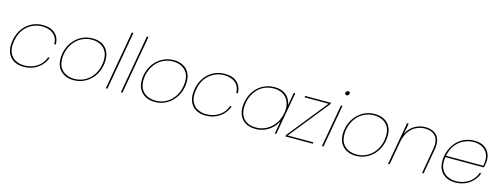

<svg xmlns="http://www.w3.org/2000/svg" viewBox="-17 -1539 6122 2346"><g transform="rotate(15 3043.5 -366.5)"><path d="M60 -270Q76 -357 120.5 -419Q165 -481 229.5 -514Q294 -547 369 -547Q474 -547 529.5 -493.5Q585 -440 583 -357H563Q565 -437 510.5 -483Q456 -529 366 -529Q304 -529 244.5 -501.5Q185 -474 140.5 -417Q96 -360 80 -270Q64 -181 88 -123.5Q112 -66 162 -38.5Q212 -11 274 -11Q334 -11 386.5 -31.5Q439 -52 477 -91Q515 -130 533 -183H553Q534 -128 494 -85Q454 -42 397.5 -17.5Q341 7 271 7Q196 7 143 -26Q90 -59 67.5 -121Q45 -183 60 -270Z M904 7Q839 7 789 -18.5Q739 -44 711 -92Q683 -140 683 -207Q683 -276 706.5 -337.5Q730 -399 772.5 -446Q815 -493 873 -520Q931 -547 1000 -547Q1066 -547 1115.5 -522Q1165 -497 1192.5 -449Q1220 -401 1220 -333Q1220 -264 1197 -202.5Q1174 -141 1131.5 -94Q1089 -47 1031 -20Q973 7 904 7ZM907 -11Q973 -11 1027 -36.5Q1081 -62 1120 -107Q1159 -152 1179.5 -210Q1200 -268 1200 -332Q1200 -400 1172 -443.5Q1144 -487 1098 -508Q1052 -529 997 -529Q931 -529 876.5 -503Q822 -477 783.5 -432.5Q745 -388 724 -330.5Q703 -273 703 -209Q703 -141 731.5 -97Q760 -53 806.5 -32Q853 -11 907 -11Z M1312 0 1443 -740H1463L1332 0Z M1502 0 1633 -740H1653L1522 0Z M1931 7Q1866 7 1816 -18.5Q1766 -44 1738 -92Q1710 -140 1710 -207Q1710 -276 1733.5 -337.5Q1757 -399 1799.5 -446Q1842 -493 1900 -520Q1958 -547 2027 -547Q2093 -547 2142.5 -522Q2192 -497 2219.5 -449Q2247 -401 2247 -333Q2247 -264 2224 -202.5Q2201 -141 2158.5 -94Q2116 -47 2058 -20Q2000 7 1931 7ZM1934 -11Q2000 -11 2054 -36.5Q2108 -62 2147 -107Q2186 -152 2206.5 -210Q2227 -268 2227 -332Q2227 -400 2199 -443.5Q2171 -487 2125 -508Q2079 -529 2024 -529Q1958 -529 1903.5 -503Q1849 -477 1810.5 -432.5Q1772 -388 1751 -330.5Q1730 -273 1730 -209Q1730 -141 1758.5 -97Q1787 -53 1833.5 -32Q1880 -11 1934 -11Z M2362 -270Q2378 -357 2422.5 -419Q2467 -481 2531.5 -514Q2596 -547 2671 -547Q2776 -547 2831.5 -493.5Q2887 -440 2885 -357H2865Q2867 -437 2812.5 -483Q2758 -529 2668 -529Q2606 -529 2546.5 -501.5Q2487 -474 2442.5 -417Q2398 -360 2382 -270Q2366 -181 2390 -123.5Q2414 -66 2464 -38.5Q2514 -11 2576 -11Q2636 -11 2688.5 -31.5Q2741 -52 2779 -91Q2817 -130 2835 -183H2855Q2836 -128 2796 -85Q2756 -42 2699.5 -17.5Q2643 7 2573 7Q2498 7 2445 -26Q2392 -59 2369.5 -121Q2347 -183 2362 -270Z M2990 -270Q3005 -356 3049.5 -418Q3094 -480 3159.5 -513.5Q3225 -547 3302 -547Q3367 -547 3412.5 -524Q3458 -501 3484 -462Q3510 -423 3516 -375L3545 -540H3564L3468 0H3449L3478 -165Q3456 -117 3416 -78Q3376 -39 3322.5 -16Q3269 7 3204 7Q3127 7 3073.5 -26.5Q3020 -60 2997.5 -122Q2975 -184 2990 -270ZM3497 -270Q3511 -348 3489.5 -406.5Q3468 -465 3419 -497Q3370 -529 3299 -529Q3225 -529 3165 -498Q3105 -467 3064.5 -409Q3024 -351 3010 -270Q2996 -190 3015.5 -131.5Q3035 -73 3084 -42Q3133 -11 3207 -11Q3278 -11 3338.5 -43.5Q3399 -76 3441 -134Q3483 -192 3497 -270Z M4016 -540 4012 -522 3608 -18H3934L3930 0H3583L3587 -18L3990 -522H3685L3689 -540Z M4045 0 4141 -540H4161L4065 0ZM4175 -678Q4165 -678 4158.5 -685Q4152 -692 4154 -705Q4156 -718 4165 -725Q4174 -732 4184 -732Q4195 -732 4201.5 -725Q4208 -718 4206 -705Q4204 -692 4195 -685Q4186 -678 4175 -678Z M4474 7Q4409 7 4359 -18.5Q4309 -44 4281 -92Q4253 -140 4253 -207Q4253 -276 4276.5 -337.5Q4300 -399 4342.5 -446Q4385 -493 4443 -520Q4501 -547 4570 -547Q4636 -547 4685.5 -522Q4735 -497 4762.5 -449Q4790 -401 4790 -333Q4790 -264 4767 -202.5Q4744 -141 4701.5 -94Q4659 -47 4601 -20Q4543 7 4474 7ZM4477 -11Q4543 -11 4597 -36.5Q4651 -62 4690 -107Q4729 -152 4749.5 -210Q4770 -268 4770 -332Q4770 -400 4742 -443.5Q4714 -487 4668 -508Q4622 -529 4567 -529Q4501 -529 4446.5 -503Q4392 -477 4353.5 -432.5Q4315 -388 4294 -330.5Q4273 -273 4273 -209Q4273 -141 4301.5 -97Q4330 -53 4376.5 -32Q4423 -11 4477 -11Z M4882 0 4978 -540H4998L4902 0ZM5312 0 5368 -317Q5388 -425 5343 -479.5Q5298 -534 5209 -534Q5148 -534 5095 -507.5Q5042 -481 5005 -426.5Q4968 -372 4953 -287L4954 -340Q4970 -412 5008.5 -459Q5047 -506 5100 -529Q5153 -552 5212 -552Q5271 -552 5316 -527.5Q5361 -503 5381.5 -451Q5402 -399 5387 -315L5331 0Z M5527 -261 5531 -279H6011Q6026 -344 6016 -391.5Q6006 -439 5978 -469.5Q5950 -500 5910 -514.5Q5870 -529 5825 -529Q5764 -529 5704 -502Q5644 -475 5600 -419Q5556 -363 5540 -275L5538 -267Q5523 -179 5547 -122Q5571 -65 5621.5 -38Q5672 -11 5733 -11Q5793 -11 5845.5 -31.5Q5898 -52 5936 -91Q5974 -130 5992 -183H6012Q5993 -128 5953 -85Q5913 -42 5856.5 -17.5Q5800 7 5730 7Q5655 7 5602 -26Q5549 -59 5526.5 -121Q5504 -183 5519 -270Q5535 -357 5579.5 -419Q5624 -481 5688.5 -514Q5753 -547 5828 -547Q5911 -547 5960 -512.5Q6009 -478 6027 -425Q6045 -372 6035 -315Q6031 -296 6029.5 -285.5Q6028 -275 6024 -261Z"/></g></svg>

Font: Poppins Variable
Style: Italic
Weight: 100
Italic angle: -10°
Designer: Jonny Pinhorn
Foundry: Indian Type Foundry
Version: Version 6.000